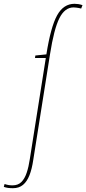

<svg xmlns="http://www.w3.org/2000/svg" viewBox="-147 -770 454 1010"><path d="M-79 220Q-93 220 -104.5 218.5Q-116 217 -127 213L-123 198Q-111 202 -101.5 203.5Q-92 205 -81 205Q-52 205 -34.5 187.5Q-17 170 -6.5 138.5Q4 107 10 66L94 -465H37L39 -478L97 -484Q120 -629 153.5 -689.5Q187 -750 245 -750Q254 -750 264.5 -748.5Q275 -747 287 -743L280 -725Q274 -727 267 -728Q260 -729 253.5 -730Q247 -731 240 -731Q194 -731 165.5 -674.5Q137 -618 116 -484L28 71Q21 119 8 152Q-5 185 -26 202.5Q-47 220 -79 220Z"/></svg>

Font: Georama ExtraCondensed Thin
Style: Italic
Weight: 100
Width: 2
Italic angle: -9°
Designer: Jean-Baptiste Levee
Foundry: Production Type
Version: Version 1.001